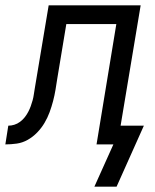

<svg xmlns="http://www.w3.org/2000/svg" viewBox="-60 -540 580 718"><path d="M376 158H293L364 0H301L375 -450H188L154 -245Q151 -225 147.5 -204Q144 -183 138.5 -162Q133 -141 125.5 -120.5Q118 -100 106.5 -80.5Q95 -61 79 -44.5Q63 -28 43.5 -17Q24 -6 2.5 -3Q-19 0 -40 0L-29 -70Q-18 -70 -6.5 -73.5Q5 -77 15 -84.5Q25 -92 32.5 -101.5Q40 -111 45.5 -121.5Q51 -132 55 -143Q59 -154 62 -165Q65 -176 66.5 -187Q68 -198 70 -209L122 -520H466L391 -70H478Z"/></svg>

Font: Iosevka Algr
Style: Italic
Weight: 400
Italic angle: -9°
Monospace: yes
Designer: Belleve Invis
Foundry: Belleve Invis
Version: Version 26.0.2; ttfautohint (v1.8.3)